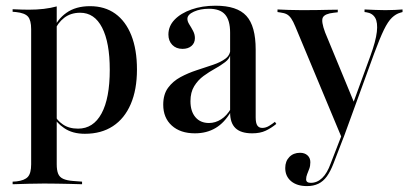

<svg xmlns="http://www.w3.org/2000/svg" viewBox="-20 -447 1406 660"><path d="M131.5 183.9Q103.2 183.9 78.2 184.7Q53.2 185.5 23.4 186.3V177.4L36.3 176.6Q64.5 173.4 75.8 160.9Q87.1 148.4 87.1 117.7V-207.3H175V117.7Q175 137.9 179.8 150Q184.7 162.1 197.2 167.7Q209.7 173.4 230.6 175L262.1 177.4V186.3Q238.7 185.5 216.9 185.1Q195.2 184.7 174.6 184.3Q154 183.9 131.5 183.9ZM289.5 -425.8Q340.3 -425.8 376.2 -400Q412.1 -374.2 431.5 -325.4Q450.8 -276.6 450.8 -208.1Q450.8 -138.7 429.4 -89.1Q408.1 -39.5 368.1 -13.3Q328.2 12.9 271.8 12.9Q229 12.9 200.8 -6.5Q172.6 -25.8 165.3 -46L168.5 -51.6Q175 -33.9 196 -19.4Q216.9 -4.8 248.4 -4.8Q300.8 -4.8 329 -56.9Q357.3 -108.9 357.3 -207.3Q357.3 -300.8 331 -352Q304.8 -403.2 255.6 -403.2Q223.4 -403.2 200.8 -385.9Q178.2 -368.5 166.1 -338.7L162.9 -343.5Q175.8 -379.8 208.1 -402.8Q240.3 -425.8 289.5 -425.8ZM87.1 -207.3V-346.8Q87.1 -377.4 76.2 -389.9Q65.3 -402.4 34.7 -405.6L23.4 -406.5V-415.3Q41.9 -414.5 54.4 -414.1Q66.9 -413.7 79 -413.7Q106.5 -413.7 130.6 -416.5Q154.8 -419.4 175 -425V-415.3V-207.3Z M771 -207.3V-334.7Q771 -377.4 753.6 -397.2Q736.3 -416.9 698.4 -416.9Q668.5 -416.9 646.4 -406.9Q624.2 -396.8 624.2 -382.3Q624.2 -373.4 630.6 -363.3Q637.1 -353.2 643.5 -341.1Q650 -329 650 -316.1Q650 -299.2 638.3 -289.1Q626.6 -279 607.3 -279Q585.5 -279 572.2 -292.7Q558.9 -306.5 558.9 -328.2Q558.9 -357.3 580.2 -379.4Q601.6 -401.6 638.3 -414.5Q675 -427.4 721 -427.4Q795.2 -427.4 827 -392.3Q858.9 -357.3 858.9 -276.6V-207.3ZM650 11.3Q600 11.3 570.6 -15.3Q541.1 -41.9 541.1 -87.1Q541.1 -122.6 557.7 -145.2Q574.2 -167.7 600.4 -181.9Q626.6 -196 656 -205.6Q685.5 -215.3 712.1 -224.2Q738.7 -233.1 755.2 -245.6Q771.8 -258.1 771.8 -278.2L772.6 -261.3Q769.4 -245.2 754 -233.5Q738.7 -221.8 719 -210.9Q699.2 -200 679.8 -185.9Q660.5 -171.8 647.6 -150.8Q634.7 -129.8 634.7 -99.2Q634.7 -64.5 651.6 -44.4Q668.5 -24.2 698.4 -24.2Q720.2 -24.2 739.9 -36.7Q759.7 -49.2 774.2 -74.2V-63.7Q751.6 -25 721 -6.9Q690.3 11.3 650 11.3ZM858.9 -43.5Q858.9 -24.2 864.5 -15.7Q870.2 -7.3 881.5 -7.3Q893.5 -7.3 904.8 -14.1Q916.1 -21 925 -28.2L929.8 -21Q912.1 -6.5 893.1 2.4Q874.2 11.3 846.8 11.3Q808.1 11.3 789.5 -6.5Q771 -24.2 771 -60.5V-207.3H858.9Z M1154 25 995.2 -355.6Q987.9 -373.4 981 -383.5Q974.2 -393.5 965.7 -398Q957.3 -402.4 944.4 -404L933.9 -405.6V-414.5Q950.8 -413.7 972.6 -412.9Q994.4 -412.1 1017.7 -412.1H1022.6Q1048.4 -412.1 1071 -412.5Q1093.5 -412.9 1111.3 -413.3Q1129 -413.7 1141.1 -413.7V-404.8L1127.4 -403.2Q1096.8 -400 1089.9 -387.1Q1083.1 -374.2 1097.6 -335.5L1197.6 -93.5L1191.1 -84.7L1253.2 -254.8Q1271.8 -305.6 1275.4 -337.5Q1279 -369.4 1269.8 -385.5Q1260.5 -401.6 1239.5 -404.8L1233.1 -405.6V-414.5Q1251.6 -413.7 1270.6 -412.9Q1289.5 -412.1 1304.8 -412.1Q1323.4 -412.1 1337.5 -412.9Q1351.6 -413.7 1363.7 -414.5V-405.6L1355.6 -403.2Q1341.1 -399.2 1327.4 -386.3Q1313.7 -373.4 1299.6 -344.4Q1285.5 -315.3 1266.1 -262.9L1161.3 25ZM1035.5 192.7Q1000.8 192.7 980.6 175.8Q960.5 158.9 960.5 130.6Q960.5 107.3 974.6 92.7Q988.7 78.2 1011.3 78.2Q1027.4 78.2 1037.1 87.1Q1046.8 96 1046.8 110.5Q1046.8 123.4 1043.1 133.1Q1039.5 142.7 1035.9 151.6Q1032.3 160.5 1032.3 169.4Q1032.3 181.5 1048.4 181.5Q1070.2 181.5 1087.5 164.9Q1104.8 148.4 1116.9 114.5L1158.1 8.1L1166.1 12.1L1126.6 114.5Q1116.1 141.9 1103.6 159.3Q1091.1 176.6 1074.2 184.7Q1057.3 192.7 1035.5 192.7Z"/></svg>

Font: Playfair 144pt SemiCondensed Medium
Style: Regular
Weight: 500
Width: 4
Designer: Claus Eggers Sørensen
Foundry: Claus Eggers Sørensen
Version: Version 2.203